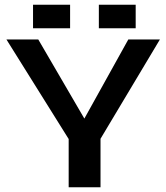

<svg xmlns="http://www.w3.org/2000/svg" viewBox="-20 -788 700 808"><path d="M275 -768V-669H119V-768ZM551 -768V-669H396V-768ZM403 0H269V-203L7 -622H141L335 -289L520 -622H653L403 -204Z"/></svg>

Font: Sarpanch SemiBold
Style: Regular
Weight: 600
Designer: Manushi Parikh (Devanagari and Latin), Jyotish Sonowal (Devanagari)
Foundry: Indian Type Foundry
Version: Version 2.004;PS 1.0;hotconv 1.0.78;makeotf.lib2.5.61930; tt